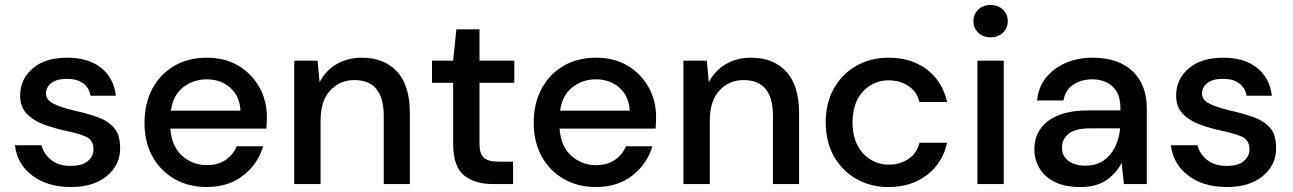

<svg xmlns="http://www.w3.org/2000/svg" viewBox="-20 -740 5200 772"><path d="M265 12Q171 12 110 -34Q49 -80 40 -156H147Q155 -122 185 -97.5Q215 -73 264 -73Q312 -73 334 -93Q356 -113 356 -139Q356 -177 325.5 -190.5Q295 -204 241 -215Q199 -224 157.5 -239Q116 -254 88.5 -281.5Q61 -309 61 -356Q61 -421 111 -464.5Q161 -508 251 -508Q334 -508 385.5 -468Q437 -428 446 -355H344Q339 -387 314.5 -405Q290 -423 249 -423Q209 -423 187 -406.5Q165 -390 165 -364Q165 -338 195.5 -323Q226 -308 276 -296Q326 -285 368.5 -270.5Q411 -256 437 -228Q463 -200 463 -146Q464 -78 410.5 -33Q357 12 265 12Z M811 12Q738 12 681.5 -20.5Q625 -53 593 -111Q561 -169 561 -246Q561 -324 592.5 -383Q624 -442 680.5 -475Q737 -508 812 -508Q885 -508 939 -475.5Q993 -443 1023 -389Q1053 -335 1053 -270Q1053 -260 1052.5 -248.5Q1052 -237 1051 -223H665Q670 -151 712.5 -113.5Q755 -76 811 -76Q856 -76 886.5 -96.5Q917 -117 932 -152H1038Q1018 -82 958.5 -35Q899 12 811 12ZM811 -421Q758 -421 717 -389.5Q676 -358 667 -295H947Q944 -353 906 -387Q868 -421 811 -421Z M1163 0V-496H1257L1265 -409Q1288 -455 1332.5 -481.5Q1377 -508 1435 -508Q1525 -508 1576.5 -452Q1628 -396 1628 -285V0H1523V-274Q1523 -418 1405 -418Q1346 -418 1307.5 -376Q1269 -334 1269 -256V0Z M1961 0Q1888 0 1845 -35.5Q1802 -71 1802 -162V-407H1717V-496H1802L1815 -622H1908V-496H2048V-407H1908V-162Q1908 -121 1925.5 -105.5Q1943 -90 1986 -90H2043V0Z M2376 12Q2303 12 2246.5 -20.5Q2190 -53 2158 -111Q2126 -169 2126 -246Q2126 -324 2157.5 -383Q2189 -442 2245.5 -475Q2302 -508 2377 -508Q2450 -508 2504 -475.5Q2558 -443 2588 -389Q2618 -335 2618 -270Q2618 -260 2617.5 -248.5Q2617 -237 2616 -223H2230Q2235 -151 2277.5 -113.5Q2320 -76 2376 -76Q2421 -76 2451.5 -96.5Q2482 -117 2497 -152H2603Q2583 -82 2523.5 -35Q2464 12 2376 12ZM2376 -421Q2323 -421 2282 -389.5Q2241 -358 2232 -295H2512Q2509 -353 2471 -387Q2433 -421 2376 -421Z M2728 0V-496H2822L2830 -409Q2853 -455 2897.5 -481.5Q2942 -508 3000 -508Q3090 -508 3141.5 -452Q3193 -396 3193 -285V0H3088V-274Q3088 -418 2970 -418Q2911 -418 2872.5 -376Q2834 -334 2834 -256V0Z M3553 12Q3480 12 3422.5 -21Q3365 -54 3332.5 -112.5Q3300 -171 3300 -248Q3300 -325 3332.5 -383.5Q3365 -442 3422.5 -475Q3480 -508 3553 -508Q3645 -508 3707.5 -460Q3770 -412 3788 -330H3677Q3667 -371 3633 -394Q3599 -417 3553 -417Q3514 -417 3481 -397.5Q3448 -378 3428 -340.5Q3408 -303 3408 -248Q3408 -193 3428 -155.5Q3448 -118 3481 -98Q3514 -78 3553 -78Q3599 -78 3633 -101Q3667 -124 3677 -166H3788Q3771 -86 3708 -37Q3645 12 3553 12Z M3963 -590Q3933 -590 3913.5 -608.5Q3894 -627 3894 -655Q3894 -683 3913.5 -701.5Q3933 -720 3963 -720Q3993 -720 4012.5 -701.5Q4032 -683 4032 -655Q4032 -627 4012.5 -608.5Q3993 -590 3963 -590ZM3910 0V-496H4016V0Z M4324 12Q4261 12 4220 -9Q4179 -30 4159 -64.5Q4139 -99 4139 -140Q4139 -212 4195 -254Q4251 -296 4355 -296H4485V-305Q4485 -363 4453.5 -392Q4422 -421 4372 -421Q4328 -421 4295.5 -399.5Q4263 -378 4256 -336H4150Q4155 -390 4186.5 -428.5Q4218 -467 4266.5 -487.5Q4315 -508 4373 -508Q4477 -508 4534 -453.5Q4591 -399 4591 -305V0H4499L4490 -85Q4469 -44 4429 -16Q4389 12 4324 12ZM4345 -74Q4388 -74 4417.5 -94.5Q4447 -115 4463.5 -149Q4480 -183 4484 -224H4366Q4303 -224 4276.5 -202Q4250 -180 4250 -147Q4250 -113 4275.5 -93.5Q4301 -74 4345 -74Z M4913 12Q4819 12 4758 -34Q4697 -80 4688 -156H4795Q4803 -122 4833 -97.5Q4863 -73 4912 -73Q4960 -73 4982 -93Q5004 -113 5004 -139Q5004 -177 4973.5 -190.5Q4943 -204 4889 -215Q4847 -224 4805.5 -239Q4764 -254 4736.5 -281.5Q4709 -309 4709 -356Q4709 -421 4759 -464.5Q4809 -508 4899 -508Q4982 -508 5033.5 -468Q5085 -428 5094 -355H4992Q4987 -387 4962.5 -405Q4938 -423 4897 -423Q4857 -423 4835 -406.5Q4813 -390 4813 -364Q4813 -338 4843.5 -323Q4874 -308 4924 -296Q4974 -285 5016.5 -270.5Q5059 -256 5085 -228Q5111 -200 5111 -146Q5112 -78 5058.5 -33Q5005 12 4913 12Z"/></svg>

Font: DeepMind Sans Medium
Style: Regular
Weight: 500
Designer: Jonny Pinhorn / Modifications: Colophon Foundry
Foundry: Colophon Foundry
Version: Version 1.002; ttfautohint (v1.8.2)